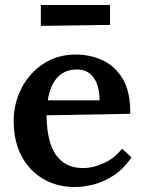

<svg xmlns="http://www.w3.org/2000/svg" viewBox="-20 -735 579 771"><path d="M281 16Q209 16 153.5 -16.5Q98 -49 66.5 -108.5Q35 -168 35 -249Q35 -319 66 -380Q97 -441 153.5 -478.5Q210 -516 285 -516Q341 -516 391 -493.5Q441 -471 472.5 -419Q504 -367 503 -278L167 -272Q167 -210 181.5 -162Q196 -114 229 -87Q262 -60 316 -60Q351 -60 395 -79Q439 -98 470 -138L508 -103Q475 -55 435 -29.5Q395 -4 355 6Q315 16 281 16ZM172 -332H380Q379 -392 355.5 -424Q332 -456 289 -456Q240 -456 210.5 -424Q181 -392 172 -332ZM144 -631V-715H422V-635Z"/></svg>

Font: Lora SemiBold
Style: Regular
Weight: 600
Designer: Olga Karpushina, Alexei Vanyashin (Cyrillic)
Foundry: Cyreal
Version: Version 3.011; ttfautohint (v1.8.4.7-5d5b)